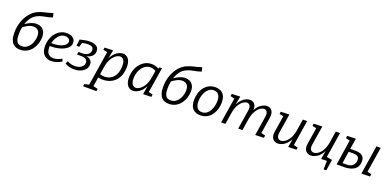

<svg xmlns="http://www.w3.org/2000/svg" viewBox="5 -1934 6751 3316"><g transform="rotate(20 3380.5 -276.5)"><path d="M257 9Q222 9 188.5 -1Q155 -11 127.5 -37.5Q100 -64 83.5 -112Q67 -160 67 -236Q67 -346 101 -442.5Q135 -539 196.5 -610Q258 -681 341 -712Q372 -725 414 -736Q456 -747 501.5 -758Q547 -769 587 -783L604 -709Q555 -692 508 -682.5Q461 -673 419.5 -663.5Q378 -654 344 -637Q279 -608 239 -553Q199 -498 178 -432Q228 -467 279 -488Q330 -509 380 -509Q423 -509 461 -490.5Q499 -472 522.5 -431Q546 -390 546 -324Q546 -268 528 -209.5Q510 -151 474 -101.5Q438 -52 383.5 -21.5Q329 9 257 9ZM148 -232Q148 -161 164 -123Q180 -85 206.5 -71.5Q233 -58 264 -58Q318 -58 356 -84Q394 -110 418 -150Q442 -190 452.5 -234Q463 -278 463 -314Q463 -382 430.5 -414.5Q398 -447 345 -447Q299 -447 252.5 -424.5Q206 -402 161 -367Q154 -333 151 -299Q148 -265 148 -232Z M831 9Q778 9 735.5 -13Q693 -35 668.5 -81.5Q644 -128 644 -202Q644 -265 663 -325Q682 -385 719 -432.5Q756 -480 808 -508.5Q860 -537 926 -537Q1000 -537 1041 -503Q1082 -469 1082 -415Q1082 -370 1053.5 -335Q1025 -300 976.5 -276Q928 -252 869 -239.5Q810 -227 748 -227Q732 -227 720 -228Q720 -216 720 -203Q720 -123 754.5 -86Q789 -49 847 -49Q918 -49 1001 -96L1021 -51Q924 9 831 9ZM915 -479Q867 -479 829 -451.5Q791 -424 765.5 -380Q740 -336 729 -284Q746 -283 765 -283Q807 -283 849.5 -291Q892 -299 927.5 -315Q963 -331 984.5 -354.5Q1006 -378 1006 -408Q1006 -439 982 -459Q958 -479 915 -479Z M1250 9Q1205 9 1161.5 -2Q1118 -13 1081 -36L1104 -86Q1135 -68 1171.5 -58.5Q1208 -49 1244 -49Q1286 -49 1323 -62.5Q1360 -76 1383 -102.5Q1406 -129 1406 -168Q1406 -198 1392 -215Q1378 -232 1357.5 -239.5Q1337 -247 1315.5 -248.5Q1294 -250 1279 -250H1214L1222 -300H1287Q1354 -300 1394.5 -329Q1435 -358 1435 -408Q1435 -450 1406.5 -466Q1378 -482 1333 -482Q1309 -482 1281.5 -478Q1254 -474 1226 -467L1204 -388H1153L1166 -508Q1214 -521 1261 -529Q1308 -537 1350 -537Q1421 -537 1467 -509.5Q1513 -482 1513 -417Q1513 -360 1474.5 -325Q1436 -290 1377 -278Q1485 -257 1485 -165Q1485 -112 1453 -73Q1421 -34 1367.5 -12.5Q1314 9 1250 9Z M1500 230 1507 187 1589 167 1689 -466 1613 -482 1620 -525 1774 -531 1746 -374Q1786 -457 1845 -497Q1904 -537 1958 -537Q1996 -537 2027.5 -517Q2059 -497 2078 -453.5Q2097 -410 2097 -339Q2097 -218 2046 -134.5Q1995 -51 1903.5 -15Q1812 21 1693 -1L1667 166L1752 187L1745 230ZM1726 -204 1704 -65Q1798 -39 1869 -66.5Q1940 -94 1978.5 -163Q2017 -232 2017 -332Q2017 -407 1992 -440Q1967 -473 1929 -473Q1893 -473 1851 -444Q1809 -415 1774.5 -355Q1740 -295 1726 -204Z M2332 9Q2294 9 2262 -11.5Q2230 -32 2211 -75.5Q2192 -119 2192 -187Q2192 -259 2214 -322.5Q2236 -386 2275.5 -434.5Q2315 -483 2368 -510Q2421 -537 2484 -537Q2515 -537 2548.5 -529Q2582 -521 2617 -502L2630 -528H2674L2600 -65L2677 -46L2670 -1L2520 4L2545 -154Q2504 -71 2444.5 -31Q2385 9 2332 9ZM2360 -56Q2397 -56 2438.5 -85Q2480 -114 2514.5 -173.5Q2549 -233 2563 -324L2583 -447Q2532 -476 2482 -476Q2421 -476 2373.5 -437Q2326 -398 2299 -334Q2272 -270 2272 -195Q2272 -122 2297 -89Q2322 -56 2360 -56Z M2992 9Q2957 9 2923.5 -1Q2890 -11 2862.5 -37.5Q2835 -64 2818.5 -112Q2802 -160 2802 -236Q2802 -346 2836 -442.5Q2870 -539 2931.5 -610Q2993 -681 3076 -712Q3107 -725 3149 -736Q3191 -747 3236.5 -758Q3282 -769 3322 -783L3339 -709Q3290 -692 3243 -682.5Q3196 -673 3154.5 -663.5Q3113 -654 3079 -637Q3014 -608 2974 -553Q2934 -498 2913 -432Q2963 -467 3014 -488Q3065 -509 3115 -509Q3158 -509 3196 -490.5Q3234 -472 3257.5 -431Q3281 -390 3281 -324Q3281 -268 3263 -209.5Q3245 -151 3209 -101.5Q3173 -52 3118.5 -21.5Q3064 9 2992 9ZM2883 -232Q2883 -161 2899 -123Q2915 -85 2941.5 -71.5Q2968 -58 2999 -58Q3053 -58 3091 -84Q3129 -110 3153 -150Q3177 -190 3187.5 -234Q3198 -278 3198 -314Q3198 -382 3165.5 -414.5Q3133 -447 3080 -447Q3034 -447 2987.5 -424.5Q2941 -402 2896 -367Q2889 -333 2886 -299Q2883 -265 2883 -232Z M3659 -537Q3743 -537 3795 -486Q3847 -435 3847 -322Q3847 -261 3829.5 -202Q3812 -143 3777.5 -95Q3743 -47 3690.5 -19Q3638 9 3568 9Q3485 9 3433 -41.5Q3381 -92 3381 -206Q3381 -267 3398 -326.5Q3415 -386 3450 -433.5Q3485 -481 3537 -509Q3589 -537 3659 -537ZM3648 -477Q3600 -477 3564.5 -452Q3529 -427 3506 -386.5Q3483 -346 3471.5 -299Q3460 -252 3460 -207Q3460 -132 3490 -91.5Q3520 -51 3579 -51Q3626 -51 3661.5 -75.5Q3697 -100 3720.5 -141Q3744 -182 3755.5 -229.5Q3767 -277 3767 -322Q3767 -397 3737.5 -437Q3708 -477 3648 -477Z M4581 3 4636 -346Q4647 -409 4628.5 -441Q4610 -473 4574 -473Q4540 -473 4499.5 -444.5Q4459 -416 4425.5 -356.5Q4392 -297 4377 -207L4345 0H4267L4322 -346Q4333 -409 4314.5 -441Q4296 -473 4260 -473Q4226 -473 4185.5 -444.5Q4145 -416 4111.5 -357Q4078 -298 4064 -207L4031 0H3953L4027 -463L3951 -482L3958 -525L4112 -531L4082 -376Q4111 -434 4147.5 -469.5Q4184 -505 4221.5 -521Q4259 -537 4292 -537Q4344 -537 4376.5 -499.5Q4409 -462 4404 -390Q4447 -469 4503 -503Q4559 -537 4606 -537Q4663 -537 4696.5 -492Q4730 -447 4716 -361L4669 -64L4745 -46L4739 -1Z M4997 9Q4935 10 4900 -35.5Q4865 -81 4879 -167L4926 -466L4852 -482L4858 -525L5015 -531L4959 -182Q4949 -119 4968.5 -87Q4988 -55 5027 -55Q5064 -55 5106 -83Q5148 -111 5182 -170Q5216 -229 5231 -321L5263 -528H5341L5268 -61L5344 -44L5338 -1L5187 3L5213 -152Q5170 -67 5110.5 -29.5Q5051 8 4997 9Z M5602 9Q5540 10 5505 -35.5Q5470 -81 5484 -167L5531 -466L5457 -482L5463 -525L5620 -531L5564 -182Q5554 -119 5573.5 -87Q5593 -55 5632 -55Q5669 -55 5711 -83Q5753 -111 5787 -170Q5821 -229 5836 -321L5868 -528H5946L5873 -61L5949 -44L5943 -1L5792 3L5818 -152Q5775 -67 5715.5 -29.5Q5656 8 5602 9ZM5894 158 5897 -2H5835L5820 -73L5975 -45L5943 158Z M6469 -199Q6469 -140 6447 -101.5Q6425 -63 6388 -41Q6351 -19 6306.5 -9.5Q6262 0 6218 0H6076L6147 -463L6072 -482L6079 -525L6236 -531L6205 -333H6306Q6347 -333 6384.5 -321.5Q6422 -310 6445.5 -280.5Q6469 -251 6469 -199ZM6286 -277H6197L6163 -56H6225Q6312 -56 6351 -92.5Q6390 -129 6390 -193Q6390 -238 6363.5 -257.5Q6337 -277 6286 -277ZM6532 3 6616 -528H6694L6620 -64L6697 -45L6690 -1Z"/></g></svg>

Font: Bitter
Style: Italic
Weight: 400
Italic angle: -9°
Designer: Sol Matas, and Bitter project Authors
Foundry: Sol Matas
Version: Version 2.001